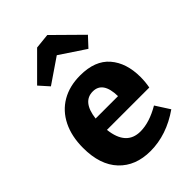

<svg xmlns="http://www.w3.org/2000/svg" viewBox="-245 -929 1042 1042"><g transform="rotate(-45 276.0 -408.0)"><path d="M462 -149 514 -68Q398 13 274 13Q160 13 93.5 -57.5Q27 -128 27 -258Q27 -347 59.5 -412.5Q92 -478 152 -513Q212 -548 294 -548Q408 -548 464 -483Q520 -418 520 -310Q520 -272 513 -236H188Q203 -101 311 -101Q380 -101 462 -149ZM188 -323H360Q358 -438 281 -438Q202 -438 188 -323ZM480 -674 428 -618 282 -715 140 -618 90 -674 236 -820 323 -829Z"/></g></svg>

Font: Bitter Pro OGT
Style: Bold
Weight: 700
Designer: Sol Matas, and Bitter project Authors
Foundry: Sol Matas
Version: Version 2.110